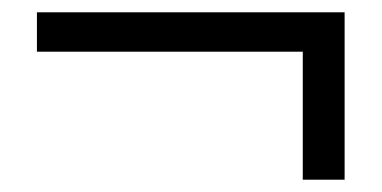

<svg xmlns="http://www.w3.org/2000/svg" viewBox="-20 -429 620 312"><path d="M40 -345H472V-137H540V-409H40Z"/></svg>

Font: Old Standard
Style: Bold
Weight: 700
Designer: Alexey Kryukov <alexios@thessalonica.org.ru>
Version: Version 2.0.2